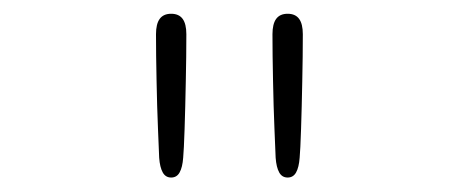

<svg xmlns="http://www.w3.org/2000/svg" viewBox="-20 -686 659 272"><path d="M222.5 -434.5Q214.5 -434.5 210.5 -441.8Q206.5 -449 205.5 -462.5Q205 -473 203.8 -503.8Q202.5 -534.5 201.8 -571.5Q201 -608.5 201 -637.5Q201 -652 206.2 -659.2Q211.5 -666.5 222.5 -666.5Q233.5 -666.5 238.8 -659.2Q244 -652 244 -637.5Q244 -607 243.2 -570.2Q242.5 -533.5 241.5 -503.2Q240.5 -473 239.5 -462.5Q238.5 -449 234.5 -441.8Q230.5 -434.5 222.5 -434.5ZM387.5 -434.5Q379.5 -434.5 375.5 -441.8Q371.5 -449 370.5 -462.5Q370 -473 368.8 -503.8Q367.5 -534.5 366.8 -571.5Q366 -608.5 366 -637.5Q366 -652 371.2 -659.2Q376.5 -666.5 387.5 -666.5Q398.5 -666.5 403.8 -659.2Q409 -652 409 -637.5Q409 -607 408.2 -570.2Q407.5 -533.5 406.5 -503.2Q405.5 -473 404.5 -462.5Q403.5 -449 399.5 -441.8Q395.5 -434.5 387.5 -434.5Z"/></svg>

Font: Sono ExtraLight
Style: Regular
Weight: 200
Designer: Tyler Finck
Foundry: Tyler Finck
Version: Version 2.112